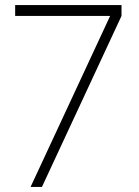

<svg xmlns="http://www.w3.org/2000/svg" viewBox="-20 -740 551 760"><path d="M146 0 461 -677V-720H40V-677H416L101 0Z"/></svg>

Font: Vela Sans ExtLt
Style: Regular
Weight: 200
Designer: Principal design: Mikhail Sharanda - project Manrope.
Design modification: Ravid Balaliev
Foundry: Mikhail Sharanda
Version: Version 1.001